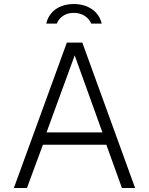

<svg xmlns="http://www.w3.org/2000/svg" viewBox="-20 -935 741 955"><path d="M49 0 312.5 -723H389.5L652 0H586.5L509 -215H193.5L114 0ZM211.5 -276.5H489.5L351.5 -659.5ZM486 -817.5Q479 -847.5 460 -869.2Q441 -891 412 -903Q383 -915 347 -915Q313 -915 284.2 -903.8Q255.5 -892.5 236.2 -870.5Q217 -848.5 210 -817.5H262.5Q271.5 -841 293.5 -856Q315.5 -871 347 -871Q378 -871 401.2 -856Q424.5 -841 433.5 -817.5Z"/></svg>

Font: Public Sans ExtraLight
Style: Regular
Weight: 250
Designer: The Public Sans Project Authors: Dan O. Williams and USWDS (Libre Franklin designed by Pablo Impallari and Rodrigo Fuenz
Version: Version 1.007